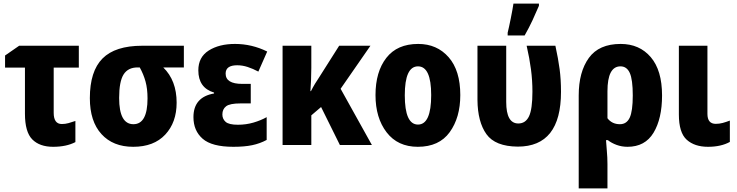

<svg xmlns="http://www.w3.org/2000/svg" viewBox="-20 -802 4075 1062"><path d="M416 -549H86L8 -495V-428H118V-173Q118 -72 158.5 -31Q199 10 274 10Q347 10 397 -16V-133Q377 -126 359 -121Q341 -116 322 -116Q277 -116 277 -178V-428H416Z M957 -234Q957 -357 883 -429H997V-549H767Q617 -549 547 -478.5Q477 -408 477 -259Q477 -131 541 -60.5Q605 10 717 10Q831 10 894 -57.5Q957 -125 957 -234ZM639 -260Q639 -351 663.5 -390Q688 -429 741 -429H753Q774 -391 785 -351Q796 -311 796 -258Q796 -115 718 -115Q639 -115 639 -260Z M1367 -338H1320Q1228 -338 1228 -395Q1228 -441 1292 -441Q1321 -441 1350 -431.5Q1379 -422 1409 -406L1458 -517Q1373 -559 1280 -559Q1192 -559 1134.5 -522.5Q1077 -486 1077 -413Q1077 -316 1164 -290V-285Q1050 -265 1050 -154Q1050 -79 1101 -34.5Q1152 10 1271 10Q1332 10 1375 1Q1418 -8 1455 -28V-154Q1423 -136 1382 -124Q1341 -112 1296 -112Q1246 -112 1228 -128Q1210 -144 1210 -169Q1210 -198 1230.5 -214Q1251 -230 1310 -230H1367Z M2029 -549H1856L1747 -377Q1734 -358 1722 -338Q1710 -318 1700 -298H1697Q1699 -327 1700.5 -359.5Q1702 -392 1702 -427V-549H1543V0H1702V-164L1756 -210L1860 0H2037L1864 -311Z M2526 -276Q2526 -412 2461.5 -485.5Q2397 -559 2293 -559Q2177 -559 2117 -482Q2057 -405 2057 -276Q2057 -150 2118.5 -70Q2180 10 2291 10Q2409 10 2467.5 -71Q2526 -152 2526 -276ZM2219 -275Q2219 -435 2292 -435Q2365 -435 2365 -276Q2365 -113 2292 -113Q2219 -113 2219 -275Z M2844 9Q3083 9 3083 -294Q3083 -362 3075.5 -419Q3068 -476 3052 -549H2893Q2909 -479 2917 -418Q2925 -357 2925 -295Q2925 -198 2906 -158.5Q2887 -119 2847 -119Q2780 -119 2780 -238V-549H2621V-249Q2622 -128 2670.5 -60Q2719 8 2844 9ZM2788 -606H2882Q2906 -648 2925.5 -690Q2945 -732 2961 -770V-782H2820Q2816 -754 2805.5 -701.5Q2795 -649 2788 -621Z M3412 -435Q3447 -435 3463.5 -398.5Q3480 -362 3480 -274Q3480 -187 3463 -151Q3446 -115 3409 -115Q3365 -115 3340 -148V-297Q3340 -435 3412 -435ZM3642 -274Q3642 -413 3579.5 -486Q3517 -559 3413 -559Q3293 -559 3237 -481.5Q3181 -404 3181 -274V240H3340V105Q3340 70 3336.5 31Q3333 -8 3332 -27H3342Q3362 -11 3390.5 -0.5Q3419 10 3451 10Q3548 10 3595 -68Q3642 -146 3642 -274Z M3893 -549H3735V-169Q3735 -68 3778.5 -29Q3822 10 3896 10Q3968 10 4017 -17V-135Q3996 -127 3977.5 -122Q3959 -117 3939 -117Q3893 -117 3893 -172Z"/></svg>

Font: Noto Sans Display SemiCondensed Extra
Style: Regular
Weight: 800
Width: 4
Designer: Monotype Design Team
Foundry: Monotype Imaging Inc.
Version: Version 1.900